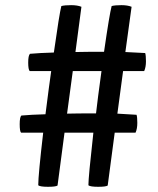

<svg xmlns="http://www.w3.org/2000/svg" viewBox="-20 -719 606 738"><path d="M431.2 -282.2 504.9 -277.8Q507.8 -269 507.8 -246.6Q507.8 -224.1 501 -209H420.9L394 -5.9Q387.2 -1 357.2 -1Q327.1 -1 319.8 -6.8Q319.8 -38.6 338.9 -209H228L201.2 -5.9Q194.3 -1 164.3 -1Q134.3 -1 127 -6.8Q127 -45.9 146 -209H61Q55.7 -214.4 55.7 -241.5Q55.7 -268.6 62 -274.9Q99.6 -278.3 154.8 -279.8Q169.9 -398.9 176.8 -445.8H94.2Q88.4 -451.7 88.4 -478.5Q88.4 -505.4 95.2 -512.2Q132.8 -515.6 187 -517.1Q208 -665.5 215.8 -695.8Q229.5 -699.2 253.4 -699.2Q277.3 -699.2 293 -692.9L270 -519Q307.1 -520 379.9 -520Q400.9 -665.5 409.2 -695.8Q422.9 -699.2 446.5 -699.2Q470.2 -699.2 485.8 -692.9L461.9 -519Q478.5 -518.6 538.1 -515.1Q541 -505.9 541 -483.4Q541 -460.9 534.2 -445.8H453.1ZM349.1 -283.2Q355 -336.4 370.1 -445.8H259.8L237.8 -282.2Q274.9 -283.2 349.1 -283.2Z"/></svg>

Font: Marko One
Style: Regular
Weight: 400
Designer: Zhenya Spizhovyi
Foundry: Cyreal
Version: Version 1.003